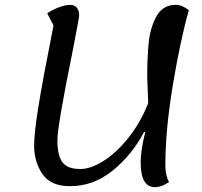

<svg xmlns="http://www.w3.org/2000/svg" viewBox="-20 -747 834 793"><path d="M561 -76Q561 -127 580 -201L575 -202Q525 -107 445.5 -42.5Q366 22 269 22Q189 22 155 -28.5Q121 -79 121 -145Q121 -197 138.5 -306Q156 -415 201 -642L175 -692Q195 -706 222.5 -716.5Q250 -727 270 -727Q287 -727 297 -715.5Q307 -704 307 -683Q307 -675 280 -536Q217 -226 217 -167Q217 -107 237 -78Q257 -49 312 -49Q356 -49 409.5 -83.5Q463 -118 512 -180Q561 -242 592 -321L591 -350Q588 -413 588 -429Q588 -509 594 -570Q600 -631 626 -679Q652 -727 706 -727Q732 -727 760 -705Q725 -582 694 -396.5Q663 -211 663 -64Q663 -22 678 5Q647 26 620 26Q561 26 561 -76Z"/></svg>

Font: Lemonada Light
Style: Regular
Weight: 300
Designer: Mohamed Gaber (Arabic) Eduardo Tunni (Latin)
Foundry: Kief Type Foundry
Version: Version 3.006